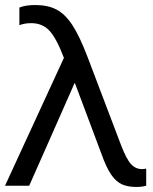

<svg xmlns="http://www.w3.org/2000/svg" viewBox="-26 -738 610 763"><path d="M321 -514 454 -164Q476 -106 494.5 -86Q513 -66 538 -66Q545 -66 555 -68V0Q537 5 516 5Q482 5 458.5 -5.5Q435 -16 415.5 -44.5Q396 -73 377 -127L272 -407H270L168 -176L90 0H-6L228 -508Q198 -587 170 -616.5Q142 -646 98 -646Q72 -646 51 -638V-708Q75 -718 115 -718Q164 -718 198.5 -700Q233 -682 261.5 -638.5Q290 -595 321 -514Z"/></svg>

Font: CST
Style: Regular
Weight: 400
Version: Version 1.00